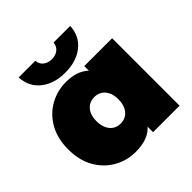

<svg xmlns="http://www.w3.org/2000/svg" viewBox="-200 -929 1101 1101"><g transform="rotate(-45 350.0 -378.5)"><path d="M285 10Q214 10 153.5 -24.5Q93 -59 57 -122.5Q21 -186 21 -274Q21 -362 57 -425.5Q93 -489 153.5 -523Q214 -557 285 -557Q357 -557 403 -526.5Q449 -496 471 -433.5Q493 -371 493 -274Q493 -176 472.5 -113Q452 -50 406.5 -20Q361 10 285 10ZM339 -166Q364 -166 384 -178Q404 -190 416 -214.5Q428 -239 428 -274Q428 -310 416 -333.5Q404 -357 384 -369Q364 -381 339 -381Q314 -381 294 -369Q274 -357 262 -333.5Q250 -310 250 -274Q250 -239 262 -214.5Q274 -190 294 -178Q314 -166 339 -166ZM435 0V-74L434 -274L424 -474V-547H650V0ZM321 -597Q231 -597 173.5 -642.5Q116 -688 112 -767H247Q249 -739 269.5 -722.5Q290 -706 321 -706Q352 -706 372.5 -722.5Q393 -739 395 -767H530Q526 -688 468.5 -642.5Q411 -597 321 -597Z"/></g></svg>

Font: MOST Montserrat Black
Style: Regular
Weight: 900
Designer: Julieta Ulanovsky
Foundry: Julieta Ulanovsky
Version: Version 8.000;March 11, 2024;FontCreator 15.0.0.2926 64-bit